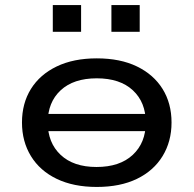

<svg xmlns="http://www.w3.org/2000/svg" viewBox="-20 -731 766 760"><path d="M363 9Q271 9 204.5 -23Q138 -55 102.5 -113Q67 -171 67 -246Q67 -322 102.5 -379Q138 -436 204.5 -468Q271 -500 363 -500Q456 -500 522 -468Q588 -436 623.5 -379Q659 -322 659 -246Q659 -171 623.5 -113Q588 -55 522 -23Q456 9 363 9ZM362 -70Q454 -70 505.5 -118Q557 -166 557 -246Q557 -326 506 -373.5Q455 -421 363 -421Q271 -421 220 -373.5Q169 -326 169 -246Q169 -166 220 -118Q271 -70 362 -70ZM136 -212V-280H589V-212ZM421 -605V-711H533V-605ZM189 -605V-711H301V-605Z"/></svg>

Font: Nunito Sans 10pt Expanded Medium
Style: Regular
Weight: 500
Width: 7
Designer: Vernon Adams
Foundry: Vernon Adams
Version: Version 3.101;gftools[0.9.27]